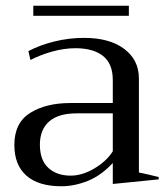

<svg xmlns="http://www.w3.org/2000/svg" viewBox="-20 -639 578 669"><path d="M96 -619H429V-584H96ZM30 -134Q30 -211 85 -245.5Q140 -280 225 -280H373V-360Q373 -417 339 -444Q305 -471 243 -471Q204 -471 162.5 -459.5Q121 -448 86 -430L79 -461Q119 -482 169.5 -494.5Q220 -507 273 -507Q362 -507 413 -468.5Q464 -430 464 -366V-38Q499 -31 533 -22V-14L373 2V-71Q332 -27 285.5 -8.5Q239 10 194 10Q114 10 72 -27Q30 -64 30 -134ZM373 -112V-244H247Q183 -244 151 -215.5Q119 -187 119 -135Q119 -81 148.5 -54Q178 -27 226 -27Q267 -27 309.5 -52.5Q352 -78 373 -112Z"/></svg>

Font: Trirong
Style: Regular
Weight: 400
Designer: Katatrad Team
Foundry: CadsonDemak
Version: Version 1.001